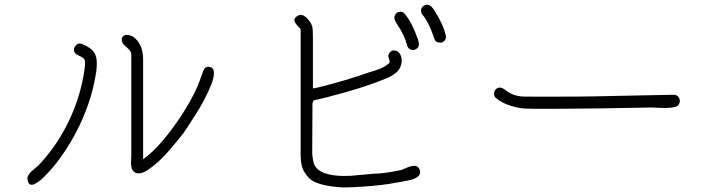

<svg xmlns="http://www.w3.org/2000/svg" viewBox="-20 -812 3040 826"><path d="M390.6 -575.2Q392.6 -568.4 394.5 -562.5Q398.4 -544.9 394.5 -506.8Q394.5 -502.9 391.6 -492.2Q390.6 -481.4 390.6 -479.5H389.6Q381.8 -432.6 366.2 -383.8Q335.9 -288.1 281.2 -196.3Q224.6 -102.5 159.2 -41Q152.3 -35.2 144.5 -29.8Q136.7 -24.4 127 -19.5Q116.2 -14.6 108.4 -19.5Q100.6 -24.4 98.6 -39.1Q95.7 -48.8 103.5 -60.5Q111.3 -72.3 127 -85Q141.6 -96.7 144.5 -99.6Q213.9 -171.9 262.7 -264.6Q311.5 -357.4 333 -455.1Q347.7 -523.4 345.7 -548.8Q344.7 -561.5 326.2 -569.3Q307.6 -577.1 303.7 -583Q292 -598.6 304.2 -614.3Q316.4 -629.9 334 -622.1Q379.9 -603.5 390.6 -576.2ZM883.8 -523.4Q900.4 -519.5 900.4 -498Q900.4 -477.5 888.7 -447.8Q877 -418 859.9 -385.3Q842.8 -352.5 822.8 -321.3Q802.7 -290 789.1 -269Q775.4 -248 768.6 -238.3Q758.8 -226.6 746.6 -210.9Q734.4 -195.3 710 -167Q685.5 -138.7 663.1 -118.2Q640.6 -97.7 616.2 -81.1Q591.8 -64.5 573.2 -66.4Q554.7 -67.4 545.9 -88.9V-89.8Q544.9 -96.7 543.9 -104Q543 -111.3 543.9 -123Q544.9 -134.8 544.9 -137.7V-577.1Q544.9 -591.8 527.3 -606.4Q508.8 -621.1 505.9 -630.9Q500 -647.5 509.3 -655.8Q518.6 -664.1 533.2 -661.1Q547.9 -658.2 557.6 -650.4Q595.7 -619.1 595.7 -555.7V-127Q669.9 -178.7 760.7 -315.4Q800.8 -377 827.1 -434.6Q840.8 -466.8 850.6 -497.1Q860.4 -531.2 883.8 -523.4Z M1778.3 -641.6Q1789.1 -610.4 1769.5 -600.6Q1757.8 -593.8 1746.1 -599.1Q1734.4 -604.5 1731.4 -617.2Q1720.7 -660.2 1687.5 -709Q1687.5 -710 1686.5 -710Q1686.5 -710.9 1685.5 -712.9Q1670.9 -734.4 1680.7 -749Q1686.5 -759.8 1700.2 -761.2Q1713.9 -762.7 1721.7 -752Q1752.9 -714.8 1778.3 -641.6ZM1897.5 -660.2Q1901.4 -647.5 1892.6 -637.2Q1883.8 -627 1871.1 -628.9Q1857.4 -628.9 1851.6 -638.7Q1847.7 -645.5 1843.8 -659.2Q1822.3 -720.7 1797.9 -748Q1789.1 -758.8 1792 -771.5Q1794.9 -784.2 1806.6 -789.1Q1829.1 -799.8 1849.6 -765.6Q1886.7 -708 1897.5 -660.2ZM1784.2 -85Q1787.1 -78.1 1787.1 -73.2Q1790 -50.8 1747.1 -38.1Q1730.5 -34.2 1691.4 -27.3Q1621.1 -13.7 1536.1 -8.8Q1461.9 -3.9 1438.5 -6.8Q1342.8 -14.6 1311.5 -43.9Q1301.8 -53.7 1292.5 -67.4Q1283.2 -81.1 1278.3 -98.6Q1276.4 -108.4 1274.9 -120.1Q1273.4 -131.8 1273.4 -140.6V-663.1Q1273.4 -683.6 1273.4 -685.5Q1271.5 -689.5 1262.7 -698.2Q1254.9 -707 1250 -713.9Q1245.1 -720.7 1247.1 -729Q1249 -737.3 1260.7 -744.1Q1278.3 -754.9 1298.8 -735.4Q1318.4 -716.8 1323.2 -697.3Q1326.2 -687.5 1326.2 -645.5V-431.6Q1336.9 -433.6 1347.7 -435.5Q1473.6 -466.8 1571.3 -502H1572.3Q1576.2 -502.9 1592.8 -508.3Q1609.4 -513.7 1618.7 -517.6Q1627.9 -521.5 1639.6 -529.3Q1651.4 -536.1 1656.2 -543.9Q1657.2 -547.9 1654.3 -556.6Q1650.4 -567.4 1650.4 -571.3Q1651.4 -582 1659.7 -589.4Q1668 -596.7 1677.7 -594.7Q1693.4 -593.8 1701.2 -579.1Q1710 -563.5 1708 -546.4Q1706.1 -529.3 1699.2 -517.6Q1692.4 -504.9 1677.2 -494.1Q1662.1 -483.4 1652.8 -479.5Q1643.6 -475.6 1622.1 -466.8Q1537.1 -432.6 1393.6 -395.5Q1359.4 -386.7 1332 -380.9Q1329.1 -379.9 1327.1 -376Q1325.2 -372.1 1324.2 -365.2L1323.2 -151.4Q1324.2 -137.7 1327.1 -121.1Q1330.1 -104.5 1337.9 -93.8Q1371.1 -49.8 1489.3 -55.7Q1513.7 -58.6 1519.5 -58.6Q1525.4 -58.6 1554.2 -61.5Q1583 -64.5 1584 -64.5Q1631.8 -64.5 1708 -81.1Q1710 -82 1730.5 -90.8Q1752 -99.6 1764.6 -98.6Q1778.3 -97.7 1784.2 -85Z M2877.9 -404.3Q2892.6 -404.3 2899.9 -393.1Q2907.2 -381.8 2903.3 -369.1Q2899.4 -356.4 2885.7 -352.5Q2872.1 -348.6 2854.5 -347.7Q2836.9 -346.7 2815.4 -348.1Q2793.9 -349.6 2784.2 -349.6Q2664.1 -347.7 2561.5 -345.7Q2403.3 -343.8 2315.4 -343.8H2303.7Q2258.8 -343.8 2234.9 -345.2Q2210.9 -346.7 2175.8 -357.4Q2140.6 -368.2 2114.3 -389.6Q2104.5 -397.5 2105.5 -410.6Q2106.4 -423.8 2116.2 -430.7Q2131.8 -442.4 2155.3 -423.8Q2188.5 -397.5 2234.4 -396.5Q2286.1 -395.5 2460 -396.5Q2511.7 -396.5 2655.8 -399.9Q2799.8 -403.3 2877.9 -404.3Z"/></svg>

Font: irohamaru Light
Style: Regular
Weight: 200
Designer: [Source Han Sans]
Ryoko NISHIZUKA  (kana & ideographs); Paul D. Hunt (Latin, Greek & Cyrillic); Wenlong ZHANG  (bopomofo
Version: Version 1.01